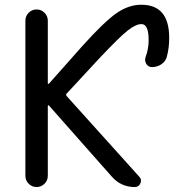

<svg xmlns="http://www.w3.org/2000/svg" viewBox="-20 -794 745 794"><path d="M182.6 -357.4Q181.6 -359.4 179.7 -358.4Q177.7 -357.4 177.7 -355.5V-66.4Q177.7 -47.9 164.1 -34.2Q150.4 -20.5 131.3 -20.5Q112.3 -20.5 98.6 -34.2Q85 -47.9 85 -66.4V-709Q85 -727.5 98.6 -741.2Q112.3 -754.9 131.3 -754.9Q150.4 -754.9 164.1 -741.2Q177.7 -727.5 177.7 -709V-449.2Q177.7 -448.2 179.7 -447.3Q181.6 -446.3 182.6 -448.2L321.3 -604.5Q411.1 -704.1 461.4 -739.3Q511.7 -774.4 564.5 -774.4Q679.7 -774.4 679.7 -637.7Q679.7 -594.7 669.9 -559.6Q665 -540 647.5 -528.3Q629.9 -516.6 608.4 -516.6Q592.8 -516.6 585 -529.8Q577.1 -543 582 -557.6Q594.7 -591.8 594.7 -627.9Q594.7 -694.3 565.4 -694.3Q564.5 -694.3 564.5 -694.3Q542 -694.3 508.3 -668Q474.6 -641.6 391.6 -553.7L255.9 -407.2Q251 -402.3 255.9 -396.5L556.6 -62.5Q567.4 -50.8 560.5 -35.6Q553.7 -20.5 537.1 -20.5Q480.5 -20.5 442.4 -63.5Z"/></svg>

Font: Gen Jyuu Gothic Regular
Style: Regular
Weight: 400
Designer: [Source Han Sans]
Ryoko NISHIZUKA  (kana & ideographs); Paul D. Hunt (Latin, Greek & Cyrillic); Wenlong ZHANG  (bopomofo
Version: Version 1.002.20150607